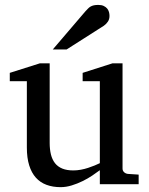

<svg xmlns="http://www.w3.org/2000/svg" viewBox="-20 -753 609 785"><path d="M388.2 0V-57.1Q375.5 -47.4 357.2 -35.2Q338.9 -22.9 317.6 -12.5Q296.4 -2 273.2 5.1Q250 12.2 228 12.2Q195.8 12.2 170.2 2.7Q144.5 -6.8 126.7 -26.6Q108.9 -46.4 99.4 -76.9Q89.8 -107.4 89.8 -149.9V-420.9H20V-455.1L143.1 -494.1H183.1V-168.9Q183.1 -142.6 188.2 -121.6Q193.4 -100.6 204.8 -85.9Q216.3 -71.3 234.9 -63.7Q253.4 -56.2 279.8 -56.2Q294.9 -56.2 310.5 -59.1Q326.2 -62 340.3 -66.7Q354.5 -71.3 366.9 -76.4Q379.4 -81.5 388.2 -85.9V-420.9H317.9V-455.1L439.9 -494.1H481V-64Q481 -54.7 487.5 -48.8Q494.1 -43 502.9 -42L546.9 -39.1V0ZM427.7 -688Q427.7 -674.3 421.1 -664.6Q414.6 -654.8 404.8 -647.9L252.4 -550.8H195.8L328.6 -706.1Q334.5 -712.4 339.4 -717.5Q344.2 -722.7 350.1 -726.1Q356 -729.5 363.5 -731.2Q371.1 -732.9 381.8 -732.9Q395 -732.9 403.8 -728.8Q412.6 -724.6 418 -718.3Q423.3 -711.9 425.5 -703.9Q427.7 -695.8 427.7 -688Z"/></svg>

Font: Charis SIL Viet
Style: Regular
Weight: 400
Foundry: SIL International
Version: Version 5.000